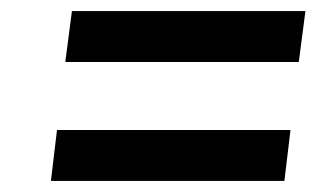

<svg xmlns="http://www.w3.org/2000/svg" viewBox="-20 -523 572 347"><path d="M505 -288H83L72 -196H494ZM532 -503H110L98 -411H520Z"/></svg>

Font: Bluebird
Style: LiNrwObl
Weight: 300
Designer: Jasper
Foundry: Cannot Into Space Fonts
Version: Version 0.98